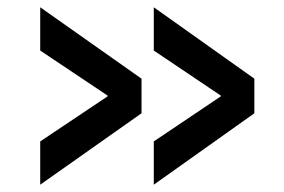

<svg xmlns="http://www.w3.org/2000/svg" viewBox="-20 -550 768 520"><path d="M88.9 -413.1V-530.3L363.3 -336.9V-243.2L88.9 -49.8V-167L271.5 -289.1V-291ZM396.5 -413.1V-530.3L668.9 -336.9V-243.2L396.5 -49.8V-167L578.1 -289.1V-291Z"/></svg>

Font: Mgen+ 1c bold
Style: Bold
Weight: 700
Designer: [Source Han Sans]
Ryoko NISHIZUKA  (kana & ideographs); Paul D. Hunt (Latin, Greek & Cyrillic); Wenlong ZHANG  (bopomofo
Version: Version 1.059.20150602